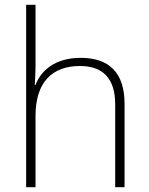

<svg xmlns="http://www.w3.org/2000/svg" viewBox="-20 -780 622 800"><path d="M128 -504V-760H89V0H128V-297C128 -437 197 -505 313 -505C407 -505 460 -455 460 -345V0H499V-347C499 -479 433 -539 316 -539C212 -539 151 -488 128 -426H125C126 -454 128 -475 128 -504Z"/></svg>

Font: Noto Sans Meetei Mayek ExtraLight
Style: Regular
Weight: 200
Designer: Monotype Design Team and Neelakash Kshetrimayum
Foundry: Monotype Imaging Inc.
Version: Version 2.002